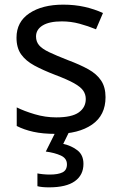

<svg xmlns="http://www.w3.org/2000/svg" viewBox="-20 -566 519 826"><path d="M434 -148Q434 -70 376 -30Q318 10 220 10Q164 10 123.5 1Q83 -8 52 -24V-104Q84 -88 129.5 -74.5Q175 -61 222 -61Q289 -61 319 -82.5Q349 -104 349 -140Q349 -160 338 -176Q327 -192 298.5 -208Q270 -224 217 -244Q165 -264 128 -284Q91 -304 71 -332Q51 -360 51 -404Q51 -472 106.5 -509Q162 -546 252 -546Q301 -546 343.5 -536.5Q386 -527 423 -510L393 -440Q359 -454 322 -464Q285 -474 246 -474Q192 -474 163.5 -456.5Q135 -439 135 -409Q135 -387 148 -371.5Q161 -356 191.5 -341.5Q222 -327 273 -307Q324 -288 360 -268Q396 -248 415 -219.5Q434 -191 434 -148ZM339 139Q339 187 302 213.5Q265 240 191 240Q159 240 141 235V180Q150 182 165 183.5Q180 185 194 185Q230 185 249 175.5Q268 166 268 141Q268 115 241.5 103Q215 91 177 86L220 0H278L252 53Q288 61 313.5 81Q339 101 339 139Z"/></svg>

Font: Noto Sans Bengali UI
Style: Regular
Weight: 400
Designer: Jelle Bosma - Monotype Design Team
Foundry: Monotype Imaging Inc.
Version: Version 2.003; ttfautohint (v1.8.4.7-5d5b)